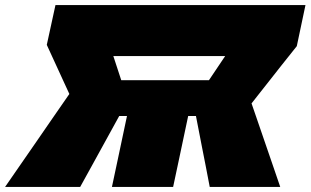

<svg xmlns="http://www.w3.org/2000/svg" viewBox="-66 -733 1218 753"><path d="M-46 0Q-22.5 -34 10 -81Q42.5 -128 76.8 -177.5Q111 -227 139.5 -268.5L206 -364.5L188 -403.5Q170.5 -442 152.8 -480.2Q135 -518.5 117.5 -557L151.5 -713H1132L1098 -552Q1067.5 -514 1036.5 -474.8Q1005.5 -435.5 974.5 -396L920.5 -327.5L940.5 -269.5Q955 -227.5 972 -177.8Q989 -128 1005.2 -81.2Q1021.5 -34.5 1033 0H756.5Q748.5 -42.5 741 -80.8Q733.5 -119 726 -157L702.5 -278H672L661.5 -228.5Q647.5 -161 636 -108Q624.5 -55 613 0H373Q384.5 -55 396 -108Q407.5 -161 421.5 -228.5L432 -278H401.5L335 -157Q314.5 -119.5 293.2 -81Q272 -42.5 248.5 0ZM409.5 -418.5H753.5L817 -513H378.5Z"/></svg>

Font: Commissioner Black
Style: Italic
Weight: 900
Italic angle: -12°
Designer: Kostas Bartsokas
Foundry: Kostas Bartsokas
Version: Version 1.000; ttfautohint (v1.8.3)